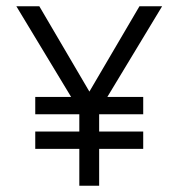

<svg xmlns="http://www.w3.org/2000/svg" viewBox="-20 -595 569 610"><path d="M206 -287H92V-232H232V-177H92V-122H232V-5H295V-122H435V-177H295V-232H435V-287H321L495 -575H423L264 -304L105 -575H32Z"/></svg>

Font: Charger Pro
Style: LitNar
Weight: 300
Designer: Jasper
Foundry: Cannot Into Space Fonts
Version: Version 1.09